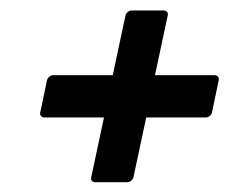

<svg xmlns="http://www.w3.org/2000/svg" viewBox="-20 -519 448 375"><path d="M165.5 -163.1Q161.6 -163.1 159.4 -166Q157.2 -168.9 158.2 -172.9L183.1 -289.6H66.4Q62.5 -289.6 60.1 -292.5Q57.6 -295.4 58.6 -299.3L71.8 -362.3Q72.8 -366.2 76.2 -369.1Q79.6 -372.1 83.5 -372.1H200.2L225.1 -488.8Q226.1 -492.7 229.7 -495.6Q233.4 -498.5 237.3 -498.5H300.3Q304.2 -498.5 306.4 -495.6Q308.6 -492.7 307.6 -488.8L282.7 -372.1H399.4Q403.3 -372.1 405.8 -369.1Q408.2 -366.2 407.2 -362.3L394 -299.3Q393.1 -295.4 389.6 -292.5Q386.2 -289.6 382.3 -289.6H265.6L240.7 -172.9Q239.7 -168.9 236.1 -166Q232.4 -163.1 228.5 -163.1Z"/></svg>

Font: Fibel Nord
Style: Bold Italic
Weight: 700
Designer: Peter Wiegel
Foundry: Peter Wioegel
Version: Version 000.000